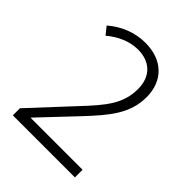

<svg xmlns="http://www.w3.org/2000/svg" viewBox="-204 -841 958 958"><g transform="rotate(45 275.5 -362.0)"><path d="M50 -50V0H488V-54H122V-56L295 -239C393 -343 458 -421 458 -536C458 -652 382 -724 262 -724C188 -724 120 -696 64 -648L96 -608C145 -649 201 -674 260 -674C345 -674 399 -623 399 -535C399 -430 344 -365 247 -262Z"/></g></svg>

Font: Noto Sans Gurmukhi Light
Style: Regular
Weight: 300
Designer: Jelle Bosma - Monotype Design Team
Foundry: Monotype Imaging Inc.
Version: Version 2.004